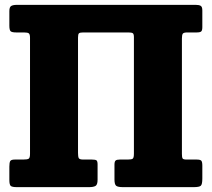

<svg xmlns="http://www.w3.org/2000/svg" viewBox="-20 -770 871 790"><path d="M531 -617Q531 -630 526.5 -633.2Q522 -636.5 508.5 -636.5H322Q308.5 -636.5 304.8 -632.8Q301 -629 301 -615.5V-140.5Q301 -125.5 304 -119.5Q307 -113.5 322.5 -113.5H357.5Q371.5 -113.5 376.5 -110.5Q381.5 -107.5 381.5 -93.5V-30.5Q381.5 -10 373 -5Q364.5 0 345.5 0H49.5Q30.5 0 24.5 -4.8Q18.5 -9.5 18.5 -30V-84.5Q18.5 -100.5 22 -107Q25.5 -113.5 41 -113.5H74.5Q91 -113.5 97.2 -116.5Q103.5 -119.5 103.5 -136.5V-614.5Q103.5 -629 98.5 -632.8Q93.5 -636.5 79 -636.5H47Q29.5 -636.5 24 -641.2Q18.5 -646 18.5 -664.5V-724.5Q18.5 -741 26.2 -745.5Q34 -750 49.5 -750H785.5Q799 -750 805.8 -746Q812.5 -742 812.5 -727V-658.5Q812.5 -645 808 -640.8Q803.5 -636.5 789 -636.5H750.5Q736 -636.5 732.2 -631.5Q728.5 -626.5 728.5 -611.5V-136.5Q728.5 -123 731.2 -118.2Q734 -113.5 747.5 -113.5H789Q804 -113.5 808.2 -108.8Q812.5 -104 812.5 -88.5V-35.5Q812.5 -11.5 806.2 -5.8Q800 0 776.5 0H486Q466 0 458.5 -5.2Q451 -10.5 451 -31.5V-92.5Q451 -105.5 455.8 -109.5Q460.5 -113.5 473 -113.5H506Q521.5 -113.5 526.2 -117.2Q531 -121 531 -138Z"/></svg>

Font: Besley* Narrow Heavy
Style: Regular
Weight: 800
Width: 4
Designer: Owen Earl
Foundry: indestructible type*
Version: Version 3.000; ttfautohint (v1.8.3)